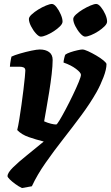

<svg xmlns="http://www.w3.org/2000/svg" viewBox="-20 -750 561 970"><path d="M91 200Q74 192 57 179.5Q40 167 29 156Q18 145 18 140Q18 123 46 95.5Q74 68 116.5 34Q159 0 201 -35Q161 -45 125 -57.5Q89 -70 67 -93Q72 -113 77.5 -147Q83 -181 88.5 -220.5Q94 -260 98.5 -297Q103 -334 105.5 -360Q108 -386 108 -393Q108 -405 100 -409Q92 -413 78 -413H30Q30 -418 31.5 -429Q33 -440 35 -450.5Q37 -461 38 -464Q52 -471 81 -479.5Q110 -488 138.5 -494Q167 -500 181 -500Q210 -500 228 -487Q246 -474 246 -447Q246 -418 241 -375Q236 -332 228.5 -285.5Q221 -239 214 -199.5Q207 -160 203 -137Q221 -129 237.5 -125Q254 -121 264 -121Q268 -121 281.5 -143.5Q295 -166 313 -200Q331 -234 348.5 -270.5Q366 -307 377.5 -335Q389 -363 389 -372Q389 -383 364 -402Q339 -421 301 -434Q301 -442 304.5 -456.5Q308 -471 310 -474Q318 -480 335.5 -486Q353 -492 371 -496Q389 -500 396 -500Q406 -500 425.5 -491Q445 -482 466.5 -469.5Q488 -457 503 -444.5Q518 -432 518 -426Q518 -400 503 -360.5Q488 -321 468 -285Q435 -227 390.5 -167Q346 -107 299 -47Q252 13 210 73Q168 133 141 191ZM410 -565Q400 -565 385.5 -581Q371 -597 360.5 -618Q350 -639 350 -654Q350 -664 364 -677Q378 -690 398 -702Q418 -714 437 -722Q456 -730 466 -730Q477 -730 490 -714Q503 -698 512 -677.5Q521 -657 521 -641Q521 -630 508 -617Q495 -604 476.5 -592Q458 -580 439.5 -572.5Q421 -565 410 -565ZM186 -565Q176 -565 161.5 -581Q147 -597 136.5 -618Q126 -639 126 -654Q126 -664 140 -677Q154 -690 173.5 -702Q193 -714 212.5 -722Q232 -730 242 -730Q253 -730 265.5 -714Q278 -698 287 -677Q296 -656 296 -641Q296 -630 283 -617Q270 -604 251.5 -592Q233 -580 215 -572.5Q197 -565 186 -565Z"/></svg>

Font: Texturina Black
Style: Italic
Weight: 900
Italic angle: -11°
Designer: Guillermo Torres Carreño
Foundry: Omnibus-Type
Version: Version 1.002; ttfautohint (v1.8.3)